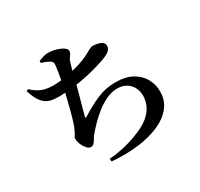

<svg xmlns="http://www.w3.org/2000/svg" viewBox="-173 -1018 1346 1292"><g transform="rotate(-30 500.0 -372.5)"><path d="M102.2 -654.7Q126.6 -632 151.1 -617.6Q175.6 -603.2 203 -596.8Q230.3 -590.4 261.8 -590.4Q315.2 -590.4 370.6 -600.3Q426 -610.2 474.9 -625.5Q523.7 -640.9 555.5 -657.9Q585.5 -674.1 599.8 -681.6Q614.2 -689.2 620.9 -689.2Q631.5 -689.2 646.3 -687.3Q661 -685.4 675.7 -680.6Q690.5 -675.8 700.3 -666.2Q710.1 -656.6 710.1 -641.1Q710.1 -621.6 694.7 -606.8Q679.4 -592 645.1 -578.6Q621.5 -569.5 580.8 -557.1Q540.2 -544.7 487.7 -533.1Q435.2 -521.5 375.9 -513.8Q316.6 -506.2 255.9 -506.2Q223.5 -506.2 198.9 -511.8Q174.4 -517.5 154.8 -532.3Q135.2 -547.2 119.2 -574.3Q103.3 -601.5 88.1 -645.5ZM265.8 -764.4 265.5 -779.2Q286.4 -787.8 303.9 -793.1Q321.5 -798.4 339.1 -798.4Q373.2 -798.4 403.8 -789.3Q434.4 -780.2 453.8 -766.5Q473.2 -752.8 473.2 -738.9Q473.2 -725.8 466.7 -716.5Q460.3 -707.2 452.1 -695.3Q443.9 -683.4 437.7 -662.1Q431 -640.1 423.5 -610.5Q416 -580.9 407.2 -544.2Q399.4 -514.1 390.2 -478.8Q380.9 -443.6 371.2 -409.4Q361.5 -375.2 354.1 -348.1Q346.7 -320.9 342.6 -305.1Q340.5 -295.6 342.5 -293.5Q344.5 -291.3 353.3 -297.8Q428.6 -345 493.7 -372.6Q558.9 -400.2 633.1 -400.2Q713.1 -400.2 764.3 -371.4Q815.6 -342.6 840.6 -296.2Q865.7 -249.8 865.7 -196.5Q865.7 -137.2 836.7 -92.8Q807.8 -48.4 756.6 -18.1Q705.5 12.2 639 29.2Q572.5 46.2 497.6 50.6Q422.7 54.9 346.8 48.2L344.5 27.1Q401.3 22.4 456.2 10.2Q511.1 -2 562.6 -22.1Q636.5 -48.8 677.7 -82.7Q719 -116.7 735.6 -154.7Q752.2 -192.6 752.2 -229.8Q752.2 -263.9 737.6 -292.9Q723 -321.8 694.1 -340Q665.3 -358.2 623.3 -358.2Q582.8 -358.2 542.1 -339.7Q501.5 -321.3 463.4 -292Q425.2 -262.7 393 -229.8Q360.9 -196.9 336.5 -167.8Q326.9 -156.5 318.9 -141.4Q310.9 -126.3 301.2 -115.6Q291.5 -104.9 276.2 -104.9Q260.4 -104.9 245.6 -121.4Q230.8 -137.9 221.1 -161Q211.3 -184.1 211.3 -205.1Q211.3 -216.7 217.2 -224.2Q223.1 -231.8 233.8 -253.5Q243.5 -270.9 255 -306.9Q266.5 -342.9 277.9 -386.8Q289.3 -430.7 299.5 -472.6Q309.6 -514.6 316.3 -544.7Q323.3 -575.9 328.7 -605.2Q334.2 -634.5 338.1 -659.2Q342 -683.9 343.4 -700.2Q345.2 -718.4 341.2 -725.5Q337.3 -732.7 324.6 -740.1Q313.3 -746.8 299.4 -752.5Q285.5 -758.3 265.8 -764.4Z"/></g></svg>

Font: Noto Serif KR
Style: Regular
Weight: 200
Designer: Ryoko NISHIZUKA 西塚涼子 (kana & ideographs); Frank Grießhammer (Latin, Greek & Cyrillic); Wenlong ZHANG 张文龙 (bopomofo); San
Foundry: Adobe
Version: Version 2.001;hotconv 1.1.0;makeotfexe 2.6.0